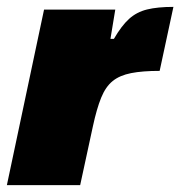

<svg xmlns="http://www.w3.org/2000/svg" viewBox="-26 -538 524 558"><path d="M-6 0 102 -510H309L295 -425H305Q327 -463 349 -483Q371 -503 401.5 -510.5Q432 -518 478 -518L438 -332Q388 -332 355 -325.5Q322 -319 301.5 -302.5Q281 -286 268 -254Q255 -222 244 -171L207 0Z"/></svg>

Font: Saira Thin Black
Style: Italic
Weight: 900
Italic angle: -12°
Version: Version 1.101